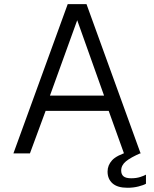

<svg xmlns="http://www.w3.org/2000/svg" viewBox="-20 -743 746 930"><path d="M45 0 308 -723H399L661 0H580.5L506.5 -206H201L125 0ZM222 -280H484L354 -645ZM501 88Q501 57.5 522.8 33.5Q544.5 9.5 605 -9L663 -2Q613 19.5 590 38.5Q567 57.5 567 83Q567 101.5 578.2 111Q589.5 120.5 615.5 120.5Q640 120.5 658.8 114.5Q677.5 108.5 687 103V147Q675 154 650.5 160.2Q626 166.5 597.5 166.5Q549 166.5 525 145.2Q501 124 501 88Z"/></svg>

Font: Public Sans Light
Style: Regular
Weight: 300
Designer: The Public Sans Project Authors: Dan O. Williams and USWDS (Libre Franklin designed by Pablo Impallari and Rodrigo Fuenz
Version: Version 1.007